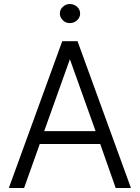

<svg xmlns="http://www.w3.org/2000/svg" viewBox="-20 -934 696 956"><path d="M290 -729H366L632 2H556L479 -217H178L100 2H24ZM328 -639 200 -281H456ZM293 -833Q278 -848 278 -866Q278 -887 293 -900Q307 -914 328 -914Q348 -914 364 -900Q379 -887 379 -866Q379 -848 364 -833Q348 -819 328 -819Q307 -819 293 -833Z"/></svg>

Font: Sinter Normal
Style: Regular
Weight: 350
Foundry: Adobe & rsms
Version: Version 1.000